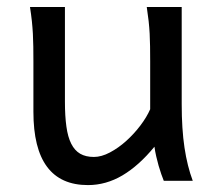

<svg xmlns="http://www.w3.org/2000/svg" viewBox="-20 -518 619 550"><path d="M449.2 0Q445.8 -8.3 441.9 -19.5Q438 -30.8 434.3 -43.5Q430.7 -56.2 427.5 -70.1Q424.3 -84 422.4 -97.7Q377.9 -43.5 330.8 -15.6Q283.7 12.2 231.9 12.2Q75.7 12.2 75.7 -197.8V-341.8Q75.7 -365.2 75.4 -384.3Q75.2 -403.3 74.2 -421.1Q73.2 -439 71.3 -457.5Q69.3 -476.1 65.9 -498H166V-227.1Q166 -185.5 170.2 -155.5Q174.3 -125.5 184.1 -106.2Q193.8 -86.9 209.7 -77.6Q225.6 -68.4 249 -68.4Q270.5 -68.4 294.9 -81.3Q319.3 -94.2 341.6 -114.3Q363.8 -134.3 382.1 -158.4Q400.4 -182.6 410.2 -205.1V-341.8Q410.2 -365.7 409.9 -385Q409.7 -404.3 408.7 -421.9Q407.7 -439.5 405.8 -457.5Q403.8 -475.6 400.4 -498H500.5V-219.7Q500.5 -148.4 508.5 -95Q516.6 -41.5 532.2 0Z"/></svg>

Font: Andika
Style: Regular
Weight: 400
Designer: Victor Gaultney, Annie Olsen, Julie Remington, Don Collingsworth, Eric Hays
Foundry: SIL International
Version: Version 1.001